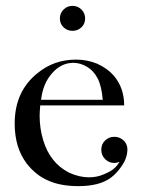

<svg xmlns="http://www.w3.org/2000/svg" viewBox="-20 -625 491 654"><path d="M117 -266Q116 -254 115.5 -245Q115 -236 115 -231Q115 -188 127 -148Q139 -108 161 -81Q182 -54 215 -37Q250 -21 283 -21Q310 -21 333 -31Q345 -36 355 -41.5Q365 -47 373 -55Q382 -64 387 -74Q382 -72 378 -71Q374 -70 369 -70Q351 -70 338 -83Q325 -96 325 -115Q325 -134 338 -146.5Q351 -159 369 -159Q383 -159 394 -152Q414 -139 414 -115Q413 -86 395 -60Q377 -34 358 -20Q338 -5 310 2Q282 9 247 9Q186 9 144 -10Q102 -28 71 -68Q30 -122 30 -204Q30 -314 108 -376Q164 -422 239 -422Q277 -422 311 -408Q346 -392 367 -368Q403 -326 403 -266ZM330 -285Q328 -309 323.5 -327.5Q319 -346 312 -359Q298 -385 277 -397Q254 -411 230 -411Q188 -411 157 -375Q126 -340 120 -285ZM227 -605Q245 -605 257.5 -592.5Q270 -580 270 -562Q270 -544 257.5 -532Q245 -520 227 -520Q209 -520 196.5 -532Q184 -544 184 -562Q184 -580 196.5 -592.5Q209 -605 227 -605Z"/></svg>

Font: Wachinanga
Style: Regular
Weight: 400
Designer: deFharo
Foundry: deFharo
Version: Wachinanga: Version 2.001 2013